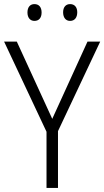

<svg xmlns="http://www.w3.org/2000/svg" viewBox="-20 -917 509 937"><path d="M114 -856C114 -831 127 -815 148 -815C170 -815 183 -830 183 -856C183 -882 170 -897 148 -897C127 -897 114 -882 114 -856ZM288 -857C288 -831 301 -815 322 -815C344 -815 357 -831 357 -857C357 -882 344 -897 322 -897C301 -897 288 -882 288 -857ZM235 -337 62 -714H0L207 -274V0H263V-277L469 -714H407Z"/></svg>

Font: Noto Sans Ethiopic SemiCondensed Light
Style: Regular
Weight: 300
Width: 4
Designer: Monotype Design Team
Foundry: Monotype Imaging Inc.
Version: Version 2.102